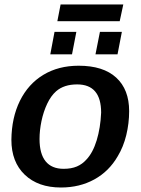

<svg xmlns="http://www.w3.org/2000/svg" viewBox="-20 -833 633 863"><path d="M560.5 -333.5Q560.5 -278.8 547.6 -225.8Q534.7 -172.9 509.3 -130.9Q470.2 -63 404.1 -26.6Q337.9 9.8 253.9 9.8Q151.4 9.8 91.3 -47.6Q31.2 -105 31.2 -204.6Q32.2 -303.7 69.3 -379.4Q106.9 -455.6 174.8 -496.6Q242.7 -537.6 333.5 -537.6Q444.3 -537.6 502.4 -484.1Q560.5 -430.7 560.5 -333.5ZM434.6 -326.7Q434.6 -453.6 326.7 -453.6Q267.6 -453.6 232.4 -422.9Q209 -402.3 192.1 -366.7Q175.3 -331.1 166.5 -289.1Q157.7 -247.1 157.7 -208Q157.7 -141.6 185.1 -107.9Q212.4 -74.2 266.1 -74.2Q300.8 -74.2 325.4 -84.7Q350.1 -95.2 368.7 -116.2Q397.5 -146.5 414.6 -202.4Q431.6 -258.3 434.6 -326.7ZM527.8 -689.9 508.3 -588.9H409.2L429.2 -689.9ZM323.2 -689.9 303.7 -588.9H206.1L225.1 -689.9ZM534.2 -813 518.1 -737.8H237.8L252.4 -813Z"/></svg>

Font: Arimo SemiBold
Style: Italic
Weight: 600
Italic angle: -12°
Version: Version 1.33